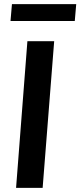

<svg xmlns="http://www.w3.org/2000/svg" viewBox="-20 -912 390 932"><path d="M58 0 113 -712H243L187 0ZM31 -810 38 -892H350L343 -810Z"/></svg>

Font: Muli
Style: Bold Italic
Weight: 700
Italic angle: -4.541°
Designer: Vernon Adams
Foundry: Vernon Adams
Version: Version 2.100; ttfautohint (v1.8.1.43-b0c9)